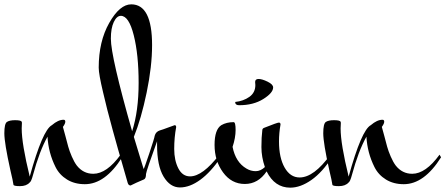

<svg xmlns="http://www.w3.org/2000/svg" viewBox="-30 -823 2053 885"><path d="M71 -255 70 -231Q70 -160 107 -9Q166 -223 209 -246Q238 -271 263 -271Q271 -271 271 -262Q271 -253 260 -238Q264 -225 271.5 -196Q279 -167 284.5 -147Q290 -127 301 -101.5Q312 -76 324 -60Q354 -22 400 -22Q462 -22 526 -110L533 -98Q455 26 361 26Q314 26 279 4.5Q244 -17 226 -53Q193 -119 189 -193Q152 -127 122 -16Q114 14 107 18Q92 35 62 35Q32 35 32 28Q30 12 18 -38Q-10 -164 -10 -208.5Q-10 -253 2 -261Q14 -269 40 -269Q66 -269 70 -262Q71 -260 71 -255Z M579 -218Q609 -311 609 -441Q609 -571 586.5 -660.5Q564 -750 527 -750Q508 -750 494.5 -721.5Q481 -693 481 -645Q481 -562 579 -218ZM694 -172Q645 -37 643 -21Q643 0 633.5 4Q624 8 599 19L572 32Q562 32 558.5 19.5Q555 7 539 -48.5Q523 -104 514 -135.5Q505 -167 489.5 -223.5Q474 -280 464.5 -317.5Q455 -355 445 -398Q425 -482 425 -511Q425 -632 473.5 -717.5Q522 -803 575 -803Q671 -803 671 -615Q671 -517 646 -396.5Q621 -276 587 -192L632 -44Q634 -44 658 -115.5Q682 -187 683 -197Q688 -216 707 -222Q718 -225 746 -235.5Q774 -246 775 -246Q782 -246 782 -237Q773 -189 773 -136.5Q773 -84 792 -47Q811 -10 846 -10Q904 -10 981 -110L988 -98Q942 -30 893.5 5.5Q845 41 799.5 41Q754 41 724 -9Q694 -59 694 -155Z M1179 -222Q1179 -231 1188 -234Q1248 -258 1255.5 -258Q1263 -258 1263 -249Q1256 -210 1256 -171Q1256 -96 1282 -50.5Q1308 -5 1351 -5Q1417 -5 1493 -110L1500 -98Q1456 -29 1405.5 6.5Q1355 42 1308 42Q1236 42 1199 -33Q1160 25 1098.5 25Q1037 25 998 -28.5Q959 -82 959 -155Q959 -226 990 -246Q1014 -260 1047 -260Q1056 -260 1056 -224Q1056 -188 1042 -146Q1056 -75 1106 -46Q1126 -34 1148.5 -34Q1171 -34 1191 -53Q1175 -99 1175 -145Q1175 -191 1179 -222ZM1054 -353Q1092 -357 1119.5 -376.5Q1147 -396 1147 -431Q1147 -440 1146 -445Q1146 -459 1162 -459Q1178 -459 1203.5 -446.5Q1229 -434 1229 -420Q1229 -395 1183.5 -366.5Q1138 -338 1072 -338Q1054 -338 1054 -353Z M1541 -255 1540 -231Q1540 -160 1577 -9Q1636 -223 1679 -246Q1708 -271 1733 -271Q1741 -271 1741 -262Q1741 -253 1730 -238Q1734 -225 1741.5 -196Q1749 -167 1754.5 -147Q1760 -127 1771 -101.5Q1782 -76 1794 -60Q1824 -22 1870 -22Q1932 -22 1996 -110L2003 -98Q1925 26 1831 26Q1784 26 1749 4.5Q1714 -17 1696 -53Q1663 -119 1659 -193Q1622 -127 1592 -16Q1584 14 1577 18Q1562 35 1532 35Q1502 35 1502 28Q1500 12 1488 -38Q1460 -164 1460 -208.5Q1460 -253 1472 -261Q1484 -269 1510 -269Q1536 -269 1540 -262Q1541 -260 1541 -255Z"/></svg>

Font: Mr Bedfort
Style: Regular
Weight: 400
Designer: Alejandro Paul
Foundry: Alejandro Paul
Version: Version 1.000